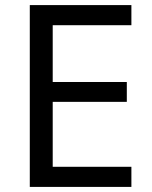

<svg xmlns="http://www.w3.org/2000/svg" viewBox="-20 -734 596 754"><path d="M496 0H97V-714H496V-635H187V-412H478V-334H187V-79H496Z"/></svg>

Font: Noto Sans Multani
Style: Regular
Weight: 400
Designer: Monotype Design Team
Foundry: Monotype Imaging Inc.
Version: Version 2.002; ttfautohint (v1.8.4.7-5d5b)